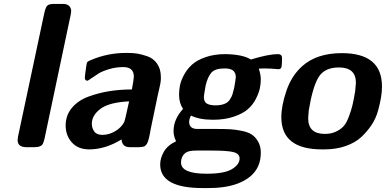

<svg xmlns="http://www.w3.org/2000/svg" viewBox="-20 -742 1946 968"><path d="M68.8 -36.1Q68.8 -41 70.8 -53.2L203.1 -674.8Q210 -707 219.5 -714.6Q229 -722.2 252 -722.2H298.8Q318.8 -722.2 328.9 -711.7Q338.9 -701.2 338.9 -686Q338.9 -680.2 336.9 -669.9L205.1 -45.9Q201.2 -28.8 197 -19.3Q192.9 -9.8 184.3 -5.9Q175.8 -2 171.9 -1.5Q168 -1 154.8 0H112.8Q68.8 0 68.8 -36.1Z M311 -108.9Q311 -160.6 342.5 -198.2Q374 -235.8 426 -254.9Q478 -273.9 532 -282.5Q585.9 -291 645 -291Q654.8 -344.2 654.8 -356Q654.8 -403.8 601.1 -403.8Q564 -403.8 529.5 -393.3Q495.1 -382.8 476.1 -370.8Q457 -358.9 440.9 -347.4Q424.8 -335.9 420.9 -335Q407.7 -335 407.7 -351.1Q407.7 -357.9 415 -409.2Q417 -425.3 420.9 -429.7Q424.8 -434.1 439.9 -439.9Q522.9 -475.1 614.7 -475.1H625Q647.9 -475.1 669.4 -472.2Q690.9 -469.2 721.9 -458.7Q752.9 -448.2 772 -421.1Q791 -394 791 -354Q791 -342.8 791 -341.8Q791 -340.8 790 -332Q789.1 -323.2 788.1 -318.6Q787.1 -314 783 -295.4Q778.8 -276.9 774.4 -257.3Q770 -237.8 762 -197.5Q753.9 -157.2 743.7 -109.9Q741.7 -100.1 738.8 -85.4Q735.8 -70.8 734.9 -64.5Q733.9 -58.1 731.4 -48.1Q729 -38.1 727.5 -33.4Q726.1 -28.8 723.4 -22.5Q720.7 -16.1 718.3 -13.7Q715.8 -11.2 712.4 -7.6Q709 -3.9 704.3 -2.9Q699.7 -2 694.3 -1Q689 0 681.6 0H633.8Q595.7 0 592.8 -39.1Q511.7 10.7 430.7 11.2Q373.5 11.2 342.3 -23.9Q311 -59.1 311 -108.9ZM442.9 -118.2Q442.9 -97.2 454.8 -79.6Q466.8 -62 496.1 -62Q529.3 -62 560.1 -80.1Q590.8 -98.1 606 -126Q609.9 -133.8 630.9 -231Q529.8 -226.1 486.3 -193.1Q442.9 -160.2 442.9 -118.2Z M787.6 86.9Q787.6 56.2 805.7 23.7Q823.7 -8.8 867.7 -29.8Q854.5 -57.6 855 -82Q855 -140.1 902.8 -192.9V-193.8Q882.8 -221.7 882.8 -264.2Q882.8 -287.1 887.2 -310.5Q891.6 -334 907.2 -363.5Q922.9 -393.1 947.3 -415.5Q971.7 -438 1015.6 -453.6Q1059.6 -469.2 1117.7 -469.2Q1205.6 -467.3 1244.6 -441.9Q1332.5 -468.8 1380.9 -469.2Q1401.9 -469.2 1401.9 -449.2Q1401.9 -414.1 1398.9 -403.6Q1396 -393.1 1383.8 -393.1Q1381.8 -393.1 1372.3 -394Q1362.8 -395 1346.2 -396Q1329.6 -397 1310.5 -397Q1293.5 -397 1284.7 -396Q1294.4 -367.2 1294.9 -342.8Q1294.9 -320.8 1290.3 -297.9Q1285.6 -274.9 1270.8 -244.9Q1255.9 -214.8 1230.7 -192.4Q1205.6 -169.9 1159.7 -154.1Q1113.8 -138.2 1053.7 -138.2Q985.8 -138.2 942.9 -159.2Q934.1 -143.1 933.6 -127.9Q933.6 -91.8 975.6 -91.8H1078.6Q1116.7 -91.8 1141.4 -90.3Q1166 -88.9 1198 -82.5Q1230 -76.2 1248.8 -64Q1267.6 -51.8 1281.2 -28.3Q1294.9 -4.9 1294.9 27.8Q1294.9 103 1242.4 147Q1189.9 190.9 1099.6 202.1L1068.8 205.1L1029.8 206.1H1001Q787.6 206.1 787.6 86.9ZM892.6 77.1Q892.6 133.8 1020.5 133.8Q1022 133.8 1022.9 133.8Q1111.8 133.8 1149.9 110.4Q1188 86.9 1188 57.1Q1188 33.2 1158 25.1Q1127.9 17.1 1047.9 17.1H968.8Q928.7 17.1 913.6 29.8Q892.6 47.4 892.6 77.1ZM1007.8 -253.9Q1007.8 -230 1021.2 -220.9Q1034.7 -211.9 1060.5 -210.9H1072.8Q1096.7 -211.9 1113.3 -219Q1129.9 -226.1 1138.9 -240Q1147.9 -253.9 1151.9 -265.9Q1155.8 -277.8 1160.6 -298.8Q1168.5 -343.8 1168.9 -353Q1168.9 -374 1156.2 -385.5Q1143.6 -397 1111.8 -397Q1064 -397 1045.4 -375.5Q1026.9 -354 1016.6 -310.1Q1007.8 -258.8 1007.8 -253.9Z M1398.4 -150.9Q1398.4 -209 1424.1 -284.4Q1449.7 -359.9 1503.4 -408.2Q1576.7 -474.1 1703.6 -474.1Q1905.8 -474.1 1905.8 -306.2Q1905.8 -280.3 1901.1 -251.2Q1896.5 -222.2 1886 -184.1Q1875.5 -146 1854 -113Q1832.5 -80.1 1802 -51.5Q1771.5 -22.9 1723.1 -5.9Q1674.8 11.2 1614.7 11.2H1603.5Q1398.4 11.2 1398.4 -150.9ZM1533.7 -146Q1533.7 -66.9 1617.7 -66.9Q1649.9 -66.9 1673.8 -78.4Q1697.8 -89.8 1712.2 -105.5Q1726.6 -121.1 1738.5 -153.1Q1750.5 -185.1 1756.6 -210Q1762.7 -234.9 1770.5 -280.8Q1774.4 -316.9 1774.4 -324.2Q1774.4 -401.9 1689.5 -401.9Q1689 -401.9 1688.5 -401.9Q1615.2 -401.9 1585.4 -351.8Q1555.7 -301.8 1536.6 -185.1Q1533.7 -151.9 1533.7 -146Z"/></svg>

Font: CMU Sans Serif
Style: BoldOblique
Weight: 700
Italic angle: -12°
Version: Version 0.7.0